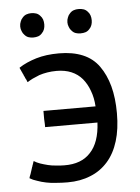

<svg xmlns="http://www.w3.org/2000/svg" viewBox="-50 -708 555 760"><g transform="rotate(-5 227.0 -328.0)"><path d="M118.2 -213.9Q169.9 -213.9 326.2 -213.9Q322.3 -134.8 285.2 -95.7Q249 -55.7 180.7 -56.6Q165 -56.6 148.4 -58.6Q131.8 -59.6 116.2 -63.5Q100.6 -67.4 85.9 -72.3Q72.3 -77.1 61.5 -84Q61.5 -83 60.5 -82Q60.5 -82 60.5 -81.1Q60.5 -81.1 59.6 -80.1Q59.6 -80.1 59.6 -79.1Q59.6 -79.1 59.6 -78.1Q59.6 -78.1 58.6 -77.1Q58.6 -77.1 58.6 -76.2Q58.6 -76.2 58.6 -75.2Q58.6 -75.2 57.6 -74.2Q57.6 -74.2 57.6 -74.2Q57.6 -74.2 57.6 -73.2Q57.6 -73.2 57.6 -72.3Q57.6 -72.3 56.6 -71.3Q56.6 -71.3 56.6 -69.3Q56.6 -69.3 55.7 -68.4Q55.7 -68.4 55.7 -67.4Q55.7 -67.4 55.7 -66.4Q55.7 -66.4 54.7 -66.4Q54.7 -66.4 54.7 -65.4Q54.7 -65.4 54.7 -63.5Q54.7 -63.5 53.7 -62.5Q53.7 -62.5 53.7 -61.5Q53.7 -61.5 53.7 -61.5Q53.7 -61.5 52.7 -60.5Q52.7 -60.5 52.7 -59.6Q52.7 -59.6 52.7 -58.6Q52.7 -58.6 52.7 -57.6Q52.7 -57.6 51.8 -57.6Q51.8 -57.6 51.8 -56.6Q51.8 -56.6 51.8 -55.7Q51.8 -55.7 51.8 -54.7Q51.8 -54.7 50.8 -54.7Q50.8 -54.7 50.8 -53.7Q50.8 -53.7 50.8 -52.7Q50.8 -52.7 50.8 -52.7Q50.8 -52.7 49.8 -50.8Q49.8 -50.8 49.8 -49.8Q49.8 -49.8 49.8 -48.8Q49.8 -48.8 48.8 -47.9Q48.8 -47.9 48.8 -47.9Q48.8 -47.9 48.8 -46.9Q48.8 -46.9 48.8 -46.9Q48.8 -46.9 47.9 -44.9Q47.9 -44.9 47.9 -44.9Q47.9 -44.9 47.9 -43Q47.9 -43 46.9 -42Q46.9 -42 46.9 -42Q46.9 -42 46.9 -40Q46.9 -40 45.9 -39.1Q45.9 -39.1 45.9 -38.1Q45.9 -38.1 45.9 -37.1Q45.9 -37.1 44.9 -36.1Q44.9 -36.1 44.9 -35.2Q44.9 -35.2 44.9 -34.2Q44.9 -34.2 43.9 -33.2Q43.9 -33.2 43.9 -32.2Q43.9 -32.2 43.9 -31.2Q43.9 -31.2 43 -30.3Q43 -30.3 43 -29.3Q43 -29.3 42 -28.3Q42 -28.3 42 -27.3Q42 -27.3 42 -27.3Q42 -27.3 41 -25.4Q41 -25.4 41 -24.4Q41 -24.4 41 -24.4Q41 -24.4 40 -22.5Q40 -22.5 40 -21.5Q40 -21.5 40 -20.5Q40 -20.5 39.1 -19.5Q39.1 -19.5 39.1 -18.6Q39.1 -18.6 39.1 -17.6Q39.1 -17.6 39.1 -17.6Q51.8 -9.8 68.4 -4.9Q84 1 103.5 4.9Q122.1 8.8 143.6 9.8Q165 11.7 188.5 11.7Q239.3 11.7 279.3 -4.9Q319.3 -20.5 348.6 -53.7Q377 -85.9 391.6 -133.8Q406.2 -180.7 406.2 -244.1Q406.2 -304.7 393.6 -351.6Q380.9 -398.4 356.4 -432.6Q332 -466.8 292 -483.4Q252 -500 198.2 -500Q171.9 -500 149.4 -497.1Q127 -494.1 107.4 -488.3Q87.9 -482.4 70.3 -474.6Q52.7 -466.8 38.1 -457Q38.1 -456.1 38.1 -455.1Q38.1 -455.1 39.1 -454.1Q39.1 -454.1 39.1 -453.1Q39.1 -453.1 40 -452.1Q40 -452.1 40 -451.2Q40 -451.2 41 -450.2Q41 -450.2 41 -449.2Q41 -449.2 41 -448.2Q41 -448.2 42 -447.3Q42 -446.3 43 -445.3Q43 -445.3 43 -444.3Q43 -444.3 43.9 -443.4Q43.9 -443.4 43.9 -442.4Q43.9 -442.4 43.9 -442.4Q43.9 -442.4 44.9 -441.4Q44.9 -441.4 44.9 -440.4Q44.9 -440.4 45.9 -438.5Q45.9 -438.5 45.9 -437.5Q45.9 -437.5 46.9 -437.5Q46.9 -437.5 46.9 -436.5Q46.9 -435.5 47.9 -434.6Q47.9 -434.6 47.9 -433.6Q47.9 -433.6 47.9 -433.6Q47.9 -433.6 48.8 -432.6Q48.8 -432.6 48.8 -431.6Q48.8 -431.6 49.8 -430.7Q49.8 -430.7 49.8 -430.7Q49.8 -430.7 50.8 -428.7Q50.8 -428.7 50.8 -427.7Q50.8 -427.7 50.8 -426.8Q50.8 -426.8 51.8 -425.8Q51.8 -425.8 51.8 -424.8Q51.8 -424.8 52.7 -423.8Q52.7 -423.8 52.7 -423.8Q52.7 -423.8 52.7 -422.9Q52.7 -422.9 53.7 -421.9Q53.7 -421.9 53.7 -421.9Q53.7 -421.9 53.7 -420.9Q53.7 -420.9 54.7 -419.9Q54.7 -419.9 54.7 -418.9Q54.7 -418.9 55.7 -418Q55.7 -418 55.7 -418Q55.7 -418 55.7 -417Q55.7 -417 55.7 -416Q55.7 -416 56.6 -415Q56.6 -415 56.6 -414.1Q56.6 -414.1 57.6 -413.1Q57.6 -413.1 57.6 -413.1Q57.6 -413.1 57.6 -412.1Q57.6 -412.1 58.6 -411.1Q58.6 -411.1 58.6 -410.2Q58.6 -410.2 59.6 -409.2Q59.6 -409.2 59.6 -409.2Q59.6 -409.2 60.5 -407.2Q60.5 -407.2 60.5 -407.2Q60.5 -407.2 61.5 -405.3Q61.5 -405.3 61.5 -404.3Q61.5 -404.3 61.5 -404.3Q61.5 -404.3 62.5 -403.3Q62.5 -403.3 62.5 -402.3Q62.5 -402.3 62.5 -401.4Q62.5 -401.4 63.5 -400.4Q63.5 -400.4 63.5 -399.4Q63.5 -399.4 64.5 -398.4Q64.5 -398.4 64.5 -397.5Q64.5 -397.5 65.4 -397.5Q74.2 -403.3 85.9 -409.2Q98.6 -415 113.3 -420.9Q127.9 -425.8 145.5 -428.7Q163.1 -431.6 182.6 -431.6Q215.8 -431.6 241.2 -420.9Q266.6 -410.2 284.2 -389.6Q301.8 -368.2 311.5 -340.8Q322.3 -312.5 324.2 -278.3Q254.9 -278.3 117.2 -278.3Q117.2 -273.4 117.2 -265.6Q117.2 -257.8 117.2 -246.1Q118.2 -233.4 118.2 -225.6Q118.2 -217.8 118.2 -213.9ZM68.4 -585Q75.2 -577.1 84 -574.2Q92.8 -571.3 102.5 -571.3Q113.3 -571.3 122.1 -574.2Q130.9 -577.1 137.7 -585Q144.5 -591.8 147.5 -600.6Q150.4 -609.4 150.4 -619.1Q150.4 -629.9 147.5 -638.7Q144.5 -647.5 137.7 -654.3Q130.9 -662.1 122.1 -665Q113.3 -668 102.5 -668Q92.8 -668 84 -665Q75.2 -662.1 68.4 -654.3Q61.5 -647.5 58.6 -638.7Q54.7 -629.9 54.7 -619.1Q54.7 -609.4 58.6 -600.6Q61.5 -591.8 68.4 -585ZM255.9 -585Q262.7 -577.1 271.5 -574.2Q280.3 -571.3 290 -571.3Q301.8 -571.3 310.5 -574.2Q319.3 -577.1 326.2 -585Q333 -591.8 335.9 -600.6Q338.9 -609.4 338.9 -619.1Q338.9 -629.9 335.9 -638.7Q333 -647.5 326.2 -654.3Q319.3 -662.1 310.5 -665Q301.8 -668 290 -668Q280.3 -668 271.5 -665Q262.7 -662.1 255.9 -654.3Q249 -647.5 246.1 -638.7Q242.2 -629.9 242.2 -619.1Q242.2 -609.4 246.1 -600.6Q249 -591.8 255.9 -585Z"/></g></svg>

Font: Aptus Gothic JP
Style: Medium
Weight: 400
Designer: Fuminori Ogawa / Motoya
Version: Version 1